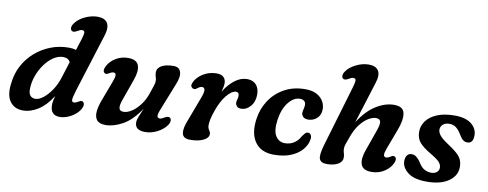

<svg xmlns="http://www.w3.org/2000/svg" viewBox="-62 -1020 3389 1333"><g transform="rotate(10 1632.5 -353.5)"><path d="M606.5 -600.5 476.5 -186.5Q460 -132.5 461.5 -118.2Q463 -104 477 -104Q489 -104 508.5 -116Q517 -121.5 524.2 -123.2Q531.5 -125 538.5 -119.5Q546.5 -113 547 -100Q547.5 -87 537.5 -69Q524.5 -46 501.2 -27.8Q478 -9.5 450.2 1.2Q422.5 12 397 12Q330 12 330 -61Q330 -85.5 341 -125.5Q297.5 -56 244.2 -22Q191 12 137 12Q75.5 12 44 -33.2Q12.5 -78.5 26 -166.5Q33 -230.5 63 -286.2Q93 -342 140.5 -383.8Q188 -425.5 248.5 -449.2Q309 -473 377.5 -473Q405 -473 428 -466L454 -547.5Q465 -582 463.5 -595.5Q462 -609 445.5 -609Q433.5 -609 411.5 -595.5Q389.5 -582.5 377 -590.5Q368 -596.5 367.5 -610.2Q367 -624 377.5 -640Q400.5 -675 446.2 -697Q492 -719 536.5 -719Q587.5 -719 606 -688.8Q624.5 -658.5 606.5 -600.5ZM160 -141.5Q160 -110 173.2 -96.2Q186.5 -82.5 207.5 -82.5Q234 -82.5 264.2 -106.5Q294.5 -130.5 320.8 -170Q347 -209.5 362 -256L399.5 -374.5Q386 -402 349 -402Q314 -402 280.2 -379Q246.5 -356 219.2 -317.8Q192 -279.5 176 -233.5Q160 -187.5 160 -141.5Z M1151 -116.5Q1160 -110.5 1160.5 -96.5Q1161 -82.5 1150.5 -66.5Q1127 -31.5 1084.5 -9.8Q1042 12 998.5 12Q926.5 12 926.5 -43Q926.5 -62 937 -86.8Q947.5 -111.5 962 -146Q903.5 -58.5 839.8 -23.2Q776 12 719.5 12Q676 12 658.2 -9.5Q640.5 -31 643.5 -69Q646.5 -107 666 -157L719 -298Q742 -357 712 -357Q698.5 -357 680.5 -345.5Q672 -340 665.2 -338.5Q658.5 -337 651 -342.5Q633 -356.5 652 -392.5Q671.5 -428.5 710 -451.2Q748.5 -474 794.5 -474Q855 -474 869 -435.8Q883 -397.5 859.5 -332L806 -181Q791 -139.5 795.5 -119.8Q800 -100 827 -100Q853 -100 883.5 -119.5Q914 -139 941.5 -175Q969 -211 985.5 -260.5Q999.5 -301.5 1005 -319.2Q1010.5 -337 1010.5 -349.5Q1010.5 -363 1005.5 -377.8Q1000.5 -392.5 1000.5 -410Q1000.5 -439.5 1031.5 -456.8Q1062.5 -474 1115 -474Q1156 -474 1166 -440Q1176 -406 1151.5 -348.5L1079.5 -167Q1063 -127.5 1064.8 -112.8Q1066.5 -98 1083 -98Q1095 -98 1116.5 -111.5Q1138.5 -124 1151 -116.5Z M1280.5 -341Q1271 -342 1263.2 -351.2Q1255.5 -360.5 1262 -378Q1271 -403 1293.5 -425Q1316 -447 1348.5 -461Q1381 -475 1419 -475Q1451.5 -475 1467.8 -459.2Q1484 -443.5 1484 -417Q1484 -404.5 1481 -388.8Q1478 -373 1473 -355.5Q1507 -410.5 1548.2 -441.8Q1589.5 -473 1634 -473Q1675 -473 1697.8 -447.8Q1720.5 -422.5 1720.5 -379.5Q1720.5 -327.5 1692 -295.2Q1663.5 -263 1628.5 -263Q1605 -263 1595.8 -274.8Q1586.5 -286.5 1586.5 -298Q1586.5 -310 1590.5 -321.8Q1594.5 -333.5 1594.5 -348Q1594.5 -373 1574.5 -373Q1543.5 -373 1507.8 -329.5Q1472 -286 1447.5 -214Q1434.5 -176.5 1429.8 -153.2Q1425 -130 1425 -110.5Q1425 -91.5 1434.8 -78.2Q1444.5 -65 1444.5 -51.5Q1444.5 -24 1408.2 -6.5Q1372 11 1315.5 11Q1266 11 1259.2 -24.2Q1252.5 -59.5 1278 -121L1341.5 -290Q1370.5 -364.5 1335 -364.5Q1322 -364.5 1307.5 -353Q1301 -347.5 1294 -343.8Q1287 -340 1280.5 -341Z M2019 -402Q1975.5 -402 1938.5 -356Q1901.5 -310 1890 -231.5Q1879 -153 1902.2 -116.5Q1925.5 -80 1967.5 -80Q2005 -80 2032.8 -98.8Q2060.5 -117.5 2077.5 -150.5Q2086 -162 2094.2 -171Q2102.5 -180 2115 -180Q2127.5 -180 2135.5 -167Q2143.5 -154 2138 -131Q2132 -96 2104 -63Q2076 -30 2026.2 -9Q1976.5 12 1905 12Q1816.5 12 1773.2 -47.5Q1730 -107 1745 -212Q1755 -284.5 1794.2 -344Q1833.5 -403.5 1897.2 -438.8Q1961 -474 2045 -474Q2093 -474 2124.8 -456.8Q2156.5 -439.5 2171.8 -412.2Q2187 -385 2186 -355Q2185 -315 2159 -292.2Q2133 -269.5 2098 -269.5Q2076 -269.5 2063.5 -280.8Q2051 -292 2051 -309.5Q2051.5 -321.5 2055.5 -336.2Q2059.5 -351 2060 -366.5Q2060 -382.5 2049 -392.2Q2038 -402 2019 -402Z M2737 -69.5Q2718 -34 2679.8 -11Q2641.5 12 2594.5 12Q2534 12 2520 -26.2Q2506 -64.5 2529.5 -129.5L2583 -280.5Q2598 -323 2593.5 -342.5Q2589 -362 2562 -362Q2538.5 -362 2509.2 -344.8Q2480 -327.5 2452 -292Q2424 -256.5 2404 -201Q2390 -163.5 2384.2 -146.2Q2378.5 -129 2378.5 -113.5Q2378.5 -98.5 2383.5 -84Q2388.5 -69.5 2388.5 -52Q2388.5 -22.5 2358 -5.2Q2327.5 12 2279.5 12Q2237 12 2227 -14.5Q2217 -41 2238.5 -114L2364.5 -539.5Q2376 -578 2375.8 -593.5Q2375.5 -609 2357.5 -609Q2350.5 -609 2342.8 -605.5Q2335 -602 2324.5 -595.5Q2302 -583 2290 -590.5Q2280.5 -596.5 2280.2 -610.2Q2280 -624 2290.5 -640Q2312.5 -673.5 2357.8 -696.2Q2403 -719 2449 -719Q2497 -719 2516.2 -689.8Q2535.5 -660.5 2516.5 -602.5L2424 -307.5Q2476 -391 2541 -432.5Q2606 -474 2670.5 -474Q2735 -474 2743.5 -426.8Q2752 -379.5 2723 -305L2670 -164Q2647.5 -104.5 2677 -104.5Q2684.5 -104.5 2691.2 -107Q2698 -109.5 2708.5 -116Q2717 -122 2723.8 -123.5Q2730.5 -125 2738 -119.5Q2756 -105.5 2737 -69.5Z M3004.5 -54.5Q3029.5 -54.5 3043.8 -67.5Q3058 -80.5 3058 -100Q3057.5 -119.5 3042.8 -137Q3028 -154.5 2979.5 -183Q2922 -217 2897.8 -245.5Q2873.5 -274 2872.5 -317.5Q2871.5 -360.5 2897 -396Q2922.5 -431.5 2973.2 -452.8Q3024 -474 3097.5 -474Q3174.5 -474 3215 -441.8Q3255.5 -409.5 3255.5 -361.5Q3255.5 -305 3213.5 -305Q3198 -305 3184.8 -314.5Q3171.5 -324 3157 -348.5Q3140 -378 3119.8 -394.5Q3099.5 -411 3071.5 -411Q3041.5 -411 3025 -396Q3008.5 -381 3008.5 -358Q3009.5 -339.5 3025.2 -319.2Q3041 -299 3086 -269.5Q3128 -242.5 3151.2 -221Q3174.5 -199.5 3183.8 -178.5Q3193 -157.5 3193.5 -131.5Q3195.5 -69 3139.5 -28.5Q3083.5 12 2983 12Q2893.5 12 2849.5 -23Q2805.5 -58 2806 -103.5Q2806.5 -129.5 2818 -143.8Q2829.5 -158 2848 -158Q2868 -158 2883 -146.2Q2898 -134.5 2912.5 -113Q2932 -80 2954.8 -67.2Q2977.5 -54.5 3004.5 -54.5Z"/></g></svg>

Font: Fraunces 9pt S100 SemiBold
Style: Italic
Weight: 600
Italic angle: -16°
Version: Version 1.000; ttfautohint (v1.8.3)